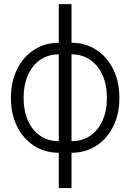

<svg xmlns="http://www.w3.org/2000/svg" viewBox="-20 -748 647 954"><path d="M272 186.5V11.2Q202.1 10.7 148.4 -24.2Q94.7 -59.1 64.5 -120.4Q34.2 -181.6 34.2 -261.2Q34.2 -341.3 64.5 -403.1Q94.7 -464.8 148.4 -500Q202.1 -535.2 272 -535.6V-727.5H335.4V-535.6Q405.3 -535.2 459 -500Q512.7 -464.8 543 -403.1Q573.2 -341.3 573.2 -261.2Q573.2 -181.6 543 -120.4Q512.7 -59.1 459 -24.2Q405.3 10.7 335.4 11.2V186.5ZM335.4 -46.4Q388.2 -46.4 427.7 -73.2Q467.3 -100.1 489.3 -148.4Q511.2 -196.8 511.2 -261.2Q511.2 -326.2 489.3 -375Q467.3 -423.8 427.7 -450.9Q388.2 -478 335.4 -478ZM272 -46.4V-478Q219.7 -478 180.2 -450.9Q140.6 -423.8 118.9 -375Q97.2 -326.2 97.2 -261.2Q97.2 -196.8 118.9 -148.4Q140.6 -100.1 180.2 -73.2Q219.7 -46.4 272 -46.4Z"/></svg>

Font: Inter Display Light
Style: Regular
Weight: 300
Designer: Rasmus Andersson
Foundry: rsms
Version: Version 4.000;git-a52131595